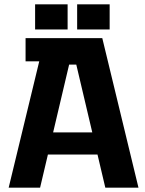

<svg xmlns="http://www.w3.org/2000/svg" viewBox="-20 -866 671 886"><path d="M20 0 187 -690H452L619 0H466L332 -568H299L165 0ZM146 -153 148 -255H477L480 -153ZM98 -583V-690H285V-583ZM142 -730V-846H292V-730ZM336 -730V-846H486V-730Z"/></svg>

Font: Mozilla Headline ExtraLight
Style: Regular
Weight: 200
Designer: Studio DRAMA
Foundry: Studio DRAMA
Version: Version 1.000